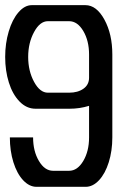

<svg xmlns="http://www.w3.org/2000/svg" viewBox="-20 -722 535 742"><path d="M324.2 -511.2Q324.2 -564.5 301.8 -602.3Q279.3 -640.1 247.1 -640.1H165Q134.3 -640.1 111.6 -598.1Q88.9 -556.2 88.9 -502Q88.9 -447.8 111.6 -405.8Q134.3 -363.8 165 -363.8H247.1Q280.8 -363.8 302.5 -379.2Q324.2 -394.5 324.2 -421.9ZM121.1 0Q93.3 0 69.3 -25.6Q45.4 -51.3 31.7 -95.2Q18.1 -139.2 18.1 -190.9H107.9Q107.9 -137.7 130.4 -99.9Q152.8 -62 185.1 -62H247.1Q279.3 -62 301.8 -99.9Q324.2 -137.7 324.2 -190.9V-313Q288.1 -301.8 249 -301.8H117.2Q82.5 -301.8 55.4 -329.8Q28.3 -357.9 14.2 -403.3Q0 -448.7 0 -502Q0 -554.2 13.7 -600.3Q27.3 -646.5 51.3 -674.3Q75.2 -702.1 103 -702.1H310.1Q353 -702.1 383.5 -646.2Q414.1 -590.3 414.1 -511.2V-190.9Q414.1 -139.2 400.4 -95.2Q386.7 -51.3 362.8 -25.6Q338.9 0 311 0Z"/></svg>

Font: Favorite Color
Style: Regular
Weight: 400
Designer: Bryce Wilner
Version: Version 1.000;PS 1.0;hotconv 16.6.51;makeotf.lib2.5.65220 DE